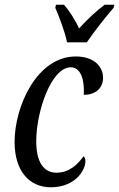

<svg xmlns="http://www.w3.org/2000/svg" viewBox="-20 -786 506 816"><path d="M265 -606H349C382 -655 430 -715 463 -753L466 -766H425C392 -742 348 -701 316 -665C300 -701 274 -741 252 -766H218L215 -753C231 -715 255 -655 265 -606ZM196 10C297 10 343 -60 343 -101C343 -110 340 -119 335 -122C311 -88 275 -52 220 -52C164 -52 134 -100 134 -185C134 -313 198 -500 281 -500C323 -500 340 -447 336 -383C390 -383 418 -415 418 -455C418 -501 382 -546 302 -546C137 -546 42 -334 42 -183C42 -54 109 10 196 10Z"/></svg>

Font: Noto Serif ExtraCondensed
Style: Italic
Weight: 400
Width: 2
Italic angle: -12°
Designer: Monotype Design Team
Foundry: Monotype Imaging Inc.
Version: Version 2.014